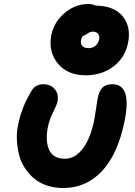

<svg xmlns="http://www.w3.org/2000/svg" viewBox="-20 -922 676 964"><path d="M411.1 -543.9Q318.4 -543.9 270 -603.5Q221.7 -663.1 237.8 -747.1Q251.5 -812 304.7 -856.9Q357.9 -901.9 423.8 -901.9Q444.3 -901.9 460 -894Q553.7 -892.6 596.2 -839.8Q638.7 -787.1 623 -707Q607.4 -631.3 548.8 -587.6Q490.2 -543.9 411.1 -543.9ZM387.2 -721.2Q382.8 -702.6 393.3 -691.4Q403.8 -680.2 424.8 -680.2Q444.8 -680.2 459.2 -692.1Q473.6 -704.1 478 -724.1Q481 -741.7 472.2 -752.4Q463.4 -763.2 445.8 -763.2Q432.1 -763.2 417 -752.2Q401.9 -741.2 395 -741.2Q388.2 -729.5 387.2 -721.2ZM297.9 22Q253.4 22 215.6 9.3Q177.7 -3.4 151.1 -25.9Q124.5 -48.3 104.5 -78.9Q84.5 -109.4 75.7 -145Q66.9 -180.7 64.7 -220Q62.5 -259.3 71.8 -298.8Q88.9 -383.8 137.2 -463.9Q156.7 -499 196.8 -499Q235.4 -499 255.9 -473.1Q276.4 -447.3 268.1 -409.2Q265.6 -397 246.6 -358.6Q227.5 -320.3 221.2 -288.1Q206.1 -214.8 226.6 -169.9Q247.1 -125 305.2 -125Q357.9 -125 396.7 -177Q435.5 -229 454.1 -324.2Q459 -350.6 463.4 -383.1Q467.8 -415.5 471.2 -431.2Q478 -465.3 494.6 -482.2Q511.2 -499 544.9 -499Q642.1 -499 606 -316.9Q572.8 -149.9 492.9 -64Q413.1 22 297.9 22Z"/></svg>

Font: Shantell Sans Bouncy
Style: Bold Italic
Weight: 700
Italic angle: -11.31°
Designer: Stephen Nixon, Anya Danilova, Shantell Martin
Foundry: Arrow Type
Version: Version 1.006;[9816181b4]